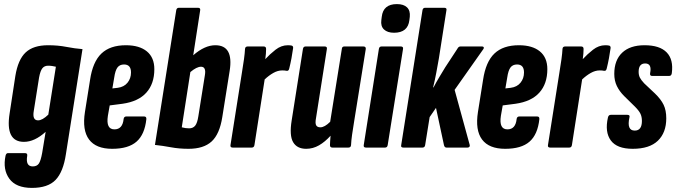

<svg xmlns="http://www.w3.org/2000/svg" viewBox="-20 -721 3304 938"><path d="M215 -500Q263 -500 304 -492Q345 -484 383 -481L302 32Q289 119 251.5 158Q214 197 136 197Q58 197 25.5 152Q-7 107 7 40Q10 27 19 27H102Q115 27 113 40Q104 92 140 92Q160 92 169.5 78.5Q179 65 186 26L203 -77Q149 -28 97 -28Q5 -28 27 -167L55 -350Q68 -430 105.5 -465Q143 -500 215 -500ZM166 -133Q187 -133 216 -161L253 -395Q244 -397 235 -398.5Q226 -400 215 -400Q197 -400 187 -387.5Q177 -375 171 -343L145 -179Q137 -133 166 -133Z M528 6Q449 6 415 -39.5Q381 -85 395 -174L420 -331Q433 -419 475.5 -459.5Q518 -500 595 -500Q661 -500 697.5 -470Q734 -440 734 -383Q734 -312 695 -268.5Q656 -225 578 -214L516 -206L507 -155Q497 -89 539 -89Q579 -89 584 -140Q586 -152 597 -152H684Q696 -152 695 -139Q687 -64 647 -29Q607 6 528 6ZM529 -289 555 -292Q586 -296 603 -317Q620 -338 620 -367Q620 -406 586 -406Q565 -406 554 -391.5Q543 -377 538 -342Z M901 6Q855 6 815 -1.5Q775 -9 737 -13L841 -671Q843 -683 854 -683H947Q960 -683 958 -671L924 -451Q980 -500 1032 -500Q1122 -500 1102 -375L1066 -149Q1053 -66 1014 -30Q975 6 901 6ZM868 -99Q886 -94 904 -94Q923 -94 933.5 -107Q944 -120 949 -153L981 -354Q988 -395 962 -395Q941 -395 910 -369Z M1117 0Q1104 0 1106 -12L1162 -367Q1168 -403 1172 -432Q1176 -461 1177 -482Q1178 -494 1190 -494H1268Q1280 -494 1280 -482Q1280 -472 1279 -458.5Q1278 -445 1276 -432Q1298 -456 1326 -478Q1354 -500 1386 -500Q1399 -500 1406 -498Q1413 -495 1412 -486Q1409 -463 1404 -436.5Q1399 -410 1393 -386Q1390 -373 1380 -375Q1376 -376 1371 -376.5Q1366 -377 1359 -377Q1337 -377 1315 -364.5Q1293 -352 1273 -333L1223 -12Q1221 0 1210 0Z M1476 6Q1431 6 1412 -26.5Q1393 -59 1405 -133L1460 -482Q1462 -494 1473 -494H1566Q1579 -494 1577 -482L1524 -145Q1519 -119 1524.5 -109Q1530 -99 1545 -99Q1566 -99 1593 -126L1650 -482Q1651 -494 1662 -494H1755Q1768 -494 1767 -482L1710 -127Q1704 -91 1700 -62.5Q1696 -34 1695 -12Q1694 0 1682 0H1604Q1592 0 1592 -12Q1592 -22 1593 -33.5Q1594 -45 1595 -58Q1568 -28 1538.5 -11Q1509 6 1476 6Z M1768 0Q1755 0 1757 -12L1831 -482Q1833 -494 1844 -494H1938Q1951 -494 1949 -482L1874 -12Q1872 0 1861 0ZM1905 -561Q1873 -561 1856 -577Q1839 -593 1843 -623L1845 -639Q1852 -701 1919 -701Q1952 -701 1968.5 -685Q1985 -669 1982 -639L1980 -623Q1973 -561 1905 -561Z M1951 0Q1937 0 1940 -12L2044 -671Q2046 -683 2057 -683H2150Q2164 -683 2161 -671L2124 -435Q2118 -401 2111.5 -366Q2105 -331 2096 -294H2098Q2111 -319 2126 -344Q2141 -369 2155 -392L2214 -482Q2220 -494 2229 -494H2335Q2341 -494 2343 -490.5Q2345 -487 2342 -482L2201 -282L2275 -12Q2276 -7 2273 -3.5Q2270 0 2264 0H2161Q2152 0 2149 -12L2110 -194L2079 -149L2057 -12Q2055 0 2044 0Z M2448 6Q2369 6 2335 -39.5Q2301 -85 2315 -174L2340 -331Q2353 -419 2395.5 -459.5Q2438 -500 2515 -500Q2581 -500 2617.5 -470Q2654 -440 2654 -383Q2654 -312 2615 -268.5Q2576 -225 2498 -214L2436 -206L2427 -155Q2417 -89 2459 -89Q2499 -89 2504 -140Q2506 -152 2517 -152H2604Q2616 -152 2615 -139Q2607 -64 2567 -29Q2527 6 2448 6ZM2449 -289 2475 -292Q2506 -296 2523 -317Q2540 -338 2540 -367Q2540 -406 2506 -406Q2485 -406 2474 -391.5Q2463 -377 2458 -342Z M2668 0Q2655 0 2657 -12L2713 -367Q2719 -403 2723 -432Q2727 -461 2728 -482Q2729 -494 2741 -494H2819Q2831 -494 2831 -482Q2831 -472 2830 -458.5Q2829 -445 2827 -432Q2849 -456 2877 -478Q2905 -500 2937 -500Q2950 -500 2957 -498Q2964 -495 2963 -486Q2960 -463 2955 -436.5Q2950 -410 2944 -386Q2941 -373 2931 -375Q2927 -376 2922 -376.5Q2917 -377 2910 -377Q2888 -377 2866 -364.5Q2844 -352 2824 -333L2774 -12Q2772 0 2761 0Z M3071 6Q2994 6 2964 -35Q2934 -76 2950 -147Q2953 -160 2964 -160H3045Q3059 -160 3055 -147Q3041 -83 3081 -83Q3116 -83 3116 -130Q3116 -151 3108.5 -166Q3101 -181 3082 -200L3029 -252Q3006 -275 2993.5 -301Q2981 -327 2981 -360Q2981 -427 3019.5 -463.5Q3058 -500 3129 -500Q3203 -500 3237 -465Q3271 -430 3262 -363Q3260 -350 3249 -350H3166Q3154 -350 3156 -363Q3166 -411 3132 -411Q3100 -411 3100 -370Q3100 -354 3106 -342Q3112 -330 3127 -314L3180 -264Q3209 -236 3222 -209Q3235 -182 3235 -143Q3235 -73 3194 -33.5Q3153 6 3071 6Z"/></svg>

Font: Sofia Sans Extra Condensed ExtraBold
Style: Italic
Weight: 800
Italic angle: -9°
Designer: Botio Nikoltchev, Ani Petrova
Foundry: lettersoup
Version: Version 4.101; ttfautohint (v1.8.4.7-5d5b)